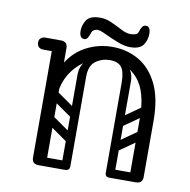

<svg xmlns="http://www.w3.org/2000/svg" viewBox="-72 -686 751 757"><g transform="rotate(10 303.5 -307.5)"><path d="M118 -250Q118 -341 148.5 -398Q179 -455 229 -482.5Q279 -510 337 -510Q396 -510 443.5 -482.5Q491 -455 519 -398Q547 -341 547 -250H492Q492 -357 449.5 -407Q407 -457 337 -457Q291 -457 249 -435Q207 -413 180 -367.5Q153 -322 153 -250ZM131 0Q104 0 104 -26V-474Q104 -500 131 -500Q159 -500 159 -474V-26Q159 0 131 0ZM70 -452Q58 -452 51 -459Q45 -465 45 -476Q45 -488 51 -493Q58 -500 70 -500H121Q132 -500 138 -498.5Q144 -497 145 -495Q149 -491 152 -486Q155 -481 155 -476Q153 -463 146 -459Q142 -452 121 -452ZM519 0Q492 0 492 -26V-250Q492 -276 519 -276Q547 -276 547 -250V-26Q547 0 519 0ZM414 0Q397 0 397 -17V-379Q397 -396 414 -396Q432 -396 432 -380V-18Q432 0 414 0ZM337 -457Q305 -457 280 -439Q255 -421 255 -376V-281H220V-379Q220 -409 238 -431Q256 -453 285.5 -464.5Q315 -476 348 -476ZM337 -457 327 -476Q377 -476 404.5 -451.5Q432 -427 432 -389V-281H397V-376Q397 -421 383 -439Q369 -457 337 -457ZM115 -17Q115 -35 133 -35H236Q254 -35 254 -17Q254 0 235 0H132Q115 0 115 -17ZM399 -17Q399 -35 417 -35H520Q538 -35 538 -17Q538 0 519 0H416Q399 0 399 -17ZM130 -198Q140 -211 153 -202L247 -136Q261 -127 250 -111Q240 -98 227 -107L133 -173Q128 -177 126.5 -184Q125 -191 130 -198ZM130 -296Q140 -309 153 -300L247 -234Q261 -225 250 -209Q240 -196 227 -205L133 -271Q128 -275 126.5 -282Q125 -289 130 -296ZM237 0Q220 0 220 -17V-349Q220 -366 237 -366Q255 -366 255 -350V-18Q255 0 237 0ZM141 0Q124 0 124 -17V-349Q124 -366 141 -366Q159 -366 159 -350V-18Q159 0 141 0ZM433 -211Q418 -200 409 -214Q405 -219 404.5 -226Q404 -233 412 -239L489 -293Q504 -303 514 -289Q518 -283 517.5 -276.5Q517 -270 510 -265ZM435 -114Q420 -103 411 -117Q407 -122 406.5 -129Q406 -136 414 -142L491 -196Q506 -206 516 -192Q520 -186 519.5 -179.5Q519 -173 512 -168ZM222 -521Q202 -521 202 -551Q202 -574 215.5 -594.5Q229 -615 270 -615Q293 -615 316 -604.5Q339 -594 360 -583Q381 -572 397 -572Q406 -572 416 -574.5Q426 -577 429 -587Q433 -600 438 -607.5Q443 -615 453 -615Q471 -615 471 -585Q471 -560 457 -540.5Q443 -521 405 -521Q382 -521 354 -532Q326 -543 302 -554.5Q278 -566 268 -566Q261 -566 253.5 -562Q246 -558 243 -547Q240 -537 235 -529Q230 -521 222 -521Z"/></g></svg>

Font: Nsibidi Libre Uzo
Style: Regular
Weight: 400
Designer: Oluwaseun Badejo
Version: Version 1.021